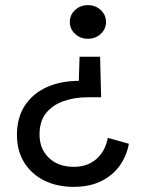

<svg xmlns="http://www.w3.org/2000/svg" viewBox="-20 -577 557 748"><path d="M370 -356 374 -198H320Q270 -198 227.5 -183Q185 -168 159.5 -136.5Q134 -105 134 -53Q134 3 170.5 38Q207 73 268 73Q320 73 355 43Q390 13 400 -40L482 -17Q474 29 447 67.5Q420 106 374.5 128.5Q329 151 267 151Q202 151 152 126Q102 101 74 55.5Q46 10 46 -51Q46 -119 77 -166Q108 -213 162.5 -237.5Q217 -262 287 -262L290 -356ZM322 -557Q352 -557 372.5 -538Q393 -519 393 -491Q393 -464 372.5 -445Q352 -426 322 -426Q293 -426 272.5 -445Q252 -464 252 -491Q252 -519 272.5 -538Q293 -557 322 -557Z"/></svg>

Font: Parkinsans
Style: Regular
Weight: 400
Designer: Red Stone, Indian Type Foundry
Foundry: Indian Type Foundry
Version: Version 1.000